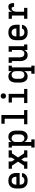

<svg xmlns="http://www.w3.org/2000/svg" viewBox="2200 -2995 1000 5440"><g transform="rotate(-90 2700.0 -275.0)"><path d="M302 8Q273 8 243.5 3Q214 -2 188 -15Q162 -28 140.5 -49Q119 -70 105.5 -96Q92 -122 86.5 -151.5Q81 -181 81 -210V-320Q81 -349 86.5 -378Q92 -407 105 -433.5Q118 -460 139 -481Q160 -502 186 -515Q212 -528 241.5 -533Q271 -538 300 -538Q329 -538 358.5 -533Q388 -528 414 -515Q440 -502 461 -481Q482 -460 495 -433.5Q508 -407 513.5 -378Q519 -349 519 -320V-219H188V-210Q188 -186 194 -162Q200 -138 216 -119.5Q232 -101 255 -92.5Q278 -84 302 -84Q320 -84 337.5 -87Q355 -90 370.5 -98Q386 -106 397 -120.5Q408 -135 410 -153H517Q515 -128 506 -104.5Q497 -81 481.5 -61.5Q466 -42 445 -28Q424 -14 400.5 -6Q377 2 352 5Q327 8 302 8ZM412 -311V-320Q412 -336 409.5 -352Q407 -368 401 -382.5Q395 -397 385 -409.5Q375 -422 361 -430.5Q347 -439 331.5 -442.5Q316 -446 300 -446Q284 -446 268.5 -442.5Q253 -439 239 -430.5Q225 -422 215 -409.5Q205 -397 199 -382.5Q193 -368 190.5 -352Q188 -336 188 -320V-311Z M640 0V-92H726L840 -265L726 -438H640V-530H846V-444L900 -358L954 -444V-530H1160V-438H1074L960 -265L1074 -92H1160V0H954V-86L900 -172L846 -86V0Z M1240 205V113H1289V-438H1240V-530H1396V-442Q1406 -463 1420.5 -482Q1435 -501 1454.5 -514Q1474 -527 1497 -532.5Q1520 -538 1544 -538Q1570 -538 1596 -531Q1622 -524 1643.5 -508.5Q1665 -493 1680 -471Q1695 -449 1703.5 -424Q1712 -399 1715.5 -372.5Q1719 -346 1719 -320V-210Q1719 -184 1715.5 -157.5Q1712 -131 1703.5 -106Q1695 -81 1680 -59Q1665 -37 1643.5 -21.5Q1622 -6 1596 1Q1570 8 1544 8Q1520 8 1497 2.5Q1474 -3 1454.5 -16Q1435 -29 1420.5 -48Q1406 -67 1396 -88V113H1470V205ZM1501 -84Q1517 -84 1532.5 -87.5Q1548 -91 1561.5 -99.5Q1575 -108 1585 -120.5Q1595 -133 1601 -148Q1607 -163 1609.5 -178.5Q1612 -194 1612 -210V-320Q1612 -336 1609.5 -351.5Q1607 -367 1601 -382Q1595 -397 1585 -409.5Q1575 -422 1561.5 -430.5Q1548 -439 1532.5 -442.5Q1517 -446 1501 -446Q1478 -446 1456 -436.5Q1434 -427 1420 -408Q1406 -389 1401 -366Q1396 -343 1396 -320V-210Q1396 -187 1401 -164Q1406 -141 1420 -122Q1434 -103 1456 -93.5Q1478 -84 1501 -84Z M1899 0V-92H2055V-643H1915V-735H2161V-92H2301V0Z M2499 0V-92H2655V-438H2515V-530H2761V-92H2901V0ZM2700 -605Q2685 -605 2670 -609.5Q2655 -614 2644.5 -624.5Q2634 -635 2629.5 -650Q2625 -665 2625 -680Q2625 -695 2629.5 -710Q2634 -725 2644.5 -735.5Q2655 -746 2670 -750.5Q2685 -755 2700 -755Q2715 -755 2730 -750.5Q2745 -746 2755.5 -735.5Q2766 -725 2770.5 -710Q2775 -695 2775 -680Q2775 -665 2770.5 -650Q2766 -635 2755.5 -624.5Q2745 -614 2730 -609.5Q2715 -605 2700 -605Z M3330 205V113H3404V-88Q3394 -67 3379.5 -48Q3365 -29 3345.5 -16Q3326 -3 3303 2.5Q3280 8 3256 8Q3230 8 3204 1Q3178 -6 3156.5 -21.5Q3135 -37 3120 -59Q3105 -81 3096.5 -106Q3088 -131 3084.5 -157.5Q3081 -184 3081 -210V-320Q3081 -346 3084.5 -372.5Q3088 -399 3096.5 -424Q3105 -449 3120 -471Q3135 -493 3156.5 -508.5Q3178 -524 3204 -531Q3230 -538 3256 -538Q3280 -538 3303 -532.5Q3326 -527 3345.5 -514Q3365 -501 3379.5 -482Q3394 -463 3404 -442V-530H3560V-438H3511V113H3560V205ZM3299 -84Q3322 -84 3344 -93.5Q3366 -103 3380 -122Q3394 -141 3399 -164Q3404 -187 3404 -210V-320Q3404 -343 3399 -366Q3394 -389 3380 -408Q3366 -427 3344 -436.5Q3322 -446 3299 -446Q3283 -446 3267.5 -442.5Q3252 -439 3238.5 -430.5Q3225 -422 3215 -409.5Q3205 -397 3199 -382Q3193 -367 3190.5 -351.5Q3188 -336 3188 -320V-210Q3188 -194 3190.5 -178.5Q3193 -163 3199 -148Q3205 -133 3215 -120.5Q3225 -108 3238.5 -99.5Q3252 -91 3267.5 -87.5Q3283 -84 3299 -84Z M3857 8Q3831 8 3805.5 1Q3780 -6 3760 -22Q3740 -38 3726 -60.5Q3712 -83 3703.5 -107.5Q3695 -132 3692 -158Q3689 -184 3689 -210V-438H3640V-530H3796V-210Q3796 -187 3801 -164Q3806 -141 3819.5 -122Q3833 -103 3855 -93.5Q3877 -84 3900 -84Q3923 -84 3945 -93.5Q3967 -103 3980.5 -122Q3994 -141 3999 -164Q4004 -187 4004 -210V-438H3954V-530H4111V-92H4160V0H4004V-88Q3994 -67 3980 -48Q3966 -29 3946.5 -16Q3927 -3 3904 2.5Q3881 8 3857 8Z M4502 8Q4473 8 4443.5 3Q4414 -2 4388 -15Q4362 -28 4340.5 -49Q4319 -70 4305.5 -96Q4292 -122 4286.5 -151.5Q4281 -181 4281 -210V-320Q4281 -349 4286.5 -378Q4292 -407 4305 -433.5Q4318 -460 4339 -481Q4360 -502 4386 -515Q4412 -528 4441.5 -533Q4471 -538 4500 -538Q4529 -538 4558.5 -533Q4588 -528 4614 -515Q4640 -502 4661 -481Q4682 -460 4695 -433.5Q4708 -407 4713.5 -378Q4719 -349 4719 -320V-219H4388V-210Q4388 -186 4394 -162Q4400 -138 4416 -119.5Q4432 -101 4455 -92.5Q4478 -84 4502 -84Q4520 -84 4537.5 -87Q4555 -90 4570.5 -98Q4586 -106 4597 -120.5Q4608 -135 4610 -153H4717Q4715 -128 4706 -104.5Q4697 -81 4681.5 -61.5Q4666 -42 4645 -28Q4624 -14 4600.5 -6Q4577 2 4552 5Q4527 8 4502 8ZM4612 -311V-320Q4612 -336 4609.5 -352Q4607 -368 4601 -382.5Q4595 -397 4585 -409.5Q4575 -422 4561 -430.5Q4547 -439 4531.5 -442.5Q4516 -446 4500 -446Q4484 -446 4468.5 -442.5Q4453 -439 4439 -430.5Q4425 -422 4415 -409.5Q4405 -397 4399 -382.5Q4393 -368 4390.5 -352Q4388 -336 4388 -320V-311Z M4887 0V-92H4980V-438H4887V-530H5087V-428Q5095 -450 5107 -470.5Q5119 -491 5137 -507Q5155 -523 5177.5 -530.5Q5200 -538 5224 -538Q5243 -538 5262 -534Q5281 -530 5294.5 -517.5Q5308 -505 5316 -487.5Q5324 -470 5327.5 -451.5Q5331 -433 5331.5 -414Q5332 -395 5332 -376H5225Q5225 -385 5225 -393Q5225 -401 5223 -409Q5221 -417 5218 -424.5Q5215 -432 5209 -437Q5203 -442 5194.5 -444Q5186 -446 5178 -446Q5161 -446 5145 -437.5Q5129 -429 5118.5 -415Q5108 -401 5102 -384.5Q5096 -368 5092.5 -350.5Q5089 -333 5088 -315.5Q5087 -298 5087 -281V-92H5198V0Z"/></g></svg>

Font: Iosevka Slab Semibold Extended
Style: Regular
Weight: 600
Width: 7
Monospace: yes
Designer: Belleve Invis
Foundry: Belleve Invis
Version: Version 11.1.0; ttfautohint (v1.8.3)